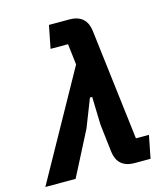

<svg xmlns="http://www.w3.org/2000/svg" viewBox="-152 -827 799 913"><g transform="rotate(-15 247.0 -370.0)"><path d="M250 -525 -42 0H107L219 -218L273 -356H284L288 -218L304 -81C310 -31 339 0 397 0H476L498 -112H434L368 -659C362 -709 333 -740 275 -740H174L152 -628H238Z"/></g></svg>

Font: LVC Sans
Style: Bold Italic
Weight: 700
Italic angle: -11.31°
Designer: Mike Abbink, Paul van der Laan, Pieter van Rosmalen
Foundry: Bold Monday
Version: Version 3.0